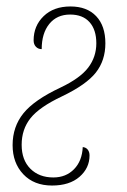

<svg xmlns="http://www.w3.org/2000/svg" viewBox="-20 -564 392 594"><path d="M19 -115Q19 -172 52.5 -213.5Q86 -255 167 -293Q228 -322 253 -355Q278 -388 278 -430Q278 -472 257 -495.5Q236 -519 197 -519Q156 -519 132.5 -490Q109 -461 109 -412Q98 -412 91 -419.5Q84 -427 84 -439Q84 -484 115 -514Q146 -544 198 -544Q249 -544 277.5 -514Q306 -484 306 -430Q306 -377 276.5 -339.5Q247 -302 172 -266Q102 -233 74.5 -198.5Q47 -164 47 -116Q47 -69 74 -42Q101 -15 145 -15Q184 -15 209 -40.5Q234 -66 236 -109Q246 -108 251.5 -101Q257 -94 257 -83Q257 -44 226 -17Q195 10 141 10Q85 10 52 -25Q19 -60 19 -115Z"/></svg>

Font: Noto Serif NarrowThin
Style: Italic
Weight: 250
Width: 4
Italic angle: -12°
Designer: Monotype Design Team
Foundry: Monotype Imaging Inc.
Version: Version 1.001